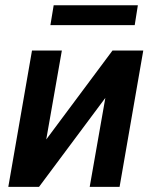

<svg xmlns="http://www.w3.org/2000/svg" viewBox="-20 -724 602 744"><path d="M416 -528.3H535.2L443.4 0H327.6L388.2 -344.7L131.3 0H12.2L104 -528.3H219.7L159.2 -183.6ZM502 -626.5H175.3L188 -703.6H514.2Z"/></svg>

Font: Roboto Medium
Style: Italic
Weight: 500
Italic angle: -12°
Designer: Google
Version: Version 2.134; 2016